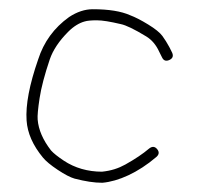

<svg xmlns="http://www.w3.org/2000/svg" viewBox="-20 -439 443 416"><path d="M346.9 -309C354.2 -312.3 356.2 -317.7 352.9 -325L346.9 -337C342.2 -345.7 337.2 -353.7 331.9 -361C326.5 -368.3 316.3 -376.6 301.1 -385.9C285.9 -395.2 272.9 -401.9 261.9 -406C242.4 -414.7 215.6 -419 180.8 -419C164 -419 146.6 -413.3 129.6 -402C97.1 -378.8 74.8 -348.1 62.6 -310C43.7 -255.6 35.3 -211.6 37.6 -178C39.4 -150.8 51.2 -124 73.1 -97.5C79.4 -89.8 90.1 -81 105.1 -71C120.1 -61 132.3 -54.7 141.6 -52C165 -46 183.8 -43 201.8 -43C236.2 -46 278.8 -64.7 318.9 -99C324.9 -104.3 325.4 -110 320.4 -116C315.4 -122 309.5 -122.3 302.9 -117C289.9 -105.9 272.8 -94.4 251.5 -82.5C236.5 -74.2 220.6 -69 201 -67C170.3 -67 142.1 -75 118.1 -91C105.1 -99.7 95.9 -107 90.6 -113C73.1 -135.5 63.4 -157.8 61.6 -180C60.9 -188 62.3 -203.5 65.8 -226.4C69.3 -249.3 76.7 -277.3 87.8 -310.2C94.7 -330.4 108.1 -350.5 128.1 -370.5C139.7 -382.1 152.2 -389.5 163.5 -392.5C169 -394.2 177.8 -395 189.8 -395C201.9 -395 218.5 -392.2 241.6 -386.8C252.7 -384.6 271.2 -375.7 296.8 -360.1C308.8 -352.8 318.2 -341.7 324.9 -327L330.9 -315C334.2 -307.7 339.5 -305.7 346.9 -309Z"/></svg>

Font: Proton
Style: SeBdCnd
Weight: 500
Version: Version 1.017